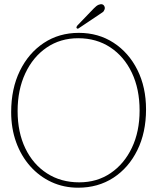

<svg xmlns="http://www.w3.org/2000/svg" viewBox="-20 -862 732 894"><path d="M347 -709Q438 -709 508.8 -663Q579.5 -617 619.8 -536.5Q660 -456 660 -352.5Q660 -245 619.5 -162.8Q579 -80.5 507.8 -34.2Q436.5 12 344 12Q277 12 220 -14.2Q163 -40.5 120.8 -88Q78.5 -135.5 55.2 -199.8Q32 -264 32 -340Q32 -449 72.5 -532Q113 -615 184 -662Q255 -709 347 -709ZM630 -347.5Q630 -447.5 594 -523.2Q558 -599 493.5 -641.5Q429 -684 344 -684Q261 -684 197.2 -640.5Q133.5 -597 97.8 -520.5Q62 -444 62 -345Q62 -246 98 -171.2Q134 -96.5 198.8 -54.8Q263.5 -13 349 -13Q432 -13 495.2 -56Q558.5 -99 594.2 -174.2Q630 -249.5 630 -347.5ZM417 -823Q429 -835.5 438.5 -839.5Q448 -843.5 455 -842Q462 -840.5 465.8 -833.2Q469.5 -826 467 -818.5Q464 -809 457.5 -804.8Q451 -800.5 441.5 -794L346 -730Q341 -726.5 337 -731Q335 -733.5 336.5 -737Q338 -740.5 340 -743Z"/></svg>

Font: Fraunces 144pt SuperSoft Thin
Style: Regular
Weight: 100
Version: Version 1.000;[0bf87f6ff]